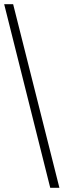

<svg xmlns="http://www.w3.org/2000/svg" viewBox="-20 -780 305 921"><path d="M221 121 0 -760H43L265 121Z"/></svg>

Font: Noto Serif Lao SemiCondensed Light
Style: Regular
Weight: 300
Width: 4
Designer: Monotype Design Team
Foundry: Monotype Imaging Inc.
Version: Version 2.003; ttfautohint (v1.8.4.7-5d5b)